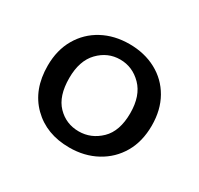

<svg xmlns="http://www.w3.org/2000/svg" viewBox="-88 -805 586 564"><g transform="rotate(30 205.0 -523.0)"><path d="M28 -524Q28 -577 51 -616.5Q74 -656 114 -677.5Q154 -699 205 -699Q256 -699 296 -677.5Q336 -656 358.5 -616.5Q381 -577 381 -524Q381 -470 358 -430.5Q335 -391 294.5 -369Q254 -347 203 -347Q125 -347 76.5 -395Q28 -443 28 -524ZM308 -524Q308 -583 277 -614.5Q246 -646 204 -646Q162 -646 131.5 -614.5Q101 -583 101 -524Q101 -463 130.5 -432.5Q160 -402 203 -402Q245 -402 276.5 -432.5Q308 -463 308 -524Z"/></g></svg>

Font: Poppins
Style: Regular
Weight: 400
Designer: Ninad Kale (Devanagari), Jonny Pinhorn (Latin)
Version: Version 5.002